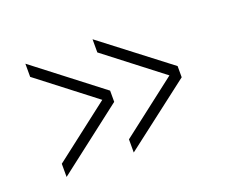

<svg xmlns="http://www.w3.org/2000/svg" viewBox="-69 -614 644 548"><g transform="rotate(-20 253.0 -340.0)"><path d="M254 -168V-208L425 -340L254 -472V-512L456 -357V-323ZM50 -168V-208L221 -340L50 -472V-512L251 -357V-323Z"/></g></svg>

Font: Tanohe Sans ExtraLight
Style: Regular
Weight: 250
Designer: Village Type and Design LLC & Cristiano Sobral
Foundry: Cooper Hewitt Smithsonian Design Museum
Version: Version 1.00;May 30, 2020;FontCreator 12.0.0.2522 64-bit; tt